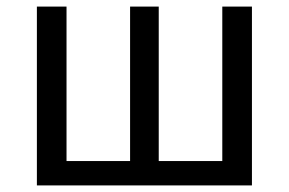

<svg xmlns="http://www.w3.org/2000/svg" viewBox="-20 -563 877 583"><path d="M92 0H745V-543H655V-74H462V-543H375V-74H182V-543H92Z"/></svg>

Font: ChiuKong Gothic CL
Style: Regular
Weight: 400
Designer: Ryoko NISHIZUKA 西塚涼子 (kana, bopomofo & ideographs); Paul D. Hunt (Latin, Greek & Cyrillic); Sandoll Communications 산돌커뮤니
Foundry: Adobe
Version: Version 1.300